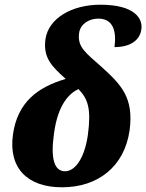

<svg xmlns="http://www.w3.org/2000/svg" viewBox="-20 -785 621 815"><path d="M243 10C396 10 508 -78 530 -231C549 -371 494 -426 410 -502C344 -561 307 -585 316 -646C321 -682 357 -706 397 -706C461 -706 475 -652 466 -585C529 -585 573 -611 580 -660C587 -707 551 -765 406 -765C284 -765 186 -707 173 -619C162 -540 200 -503 259 -450C139 -415 54 -350 35 -214C15 -71 97 10 243 10ZM256 -58C211 -58 194 -110 209 -217C226 -346 277 -390 313 -407C353 -365 368 -325 353 -212C338 -109 297 -58 256 -58Z"/></svg>

Font: Noto Serif Condensed Black
Style: Italic
Weight: 900
Width: 3
Italic angle: -12°
Designer: Monotype Design Team
Foundry: Monotype Imaging Inc.
Version: Version 2.013